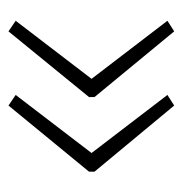

<svg xmlns="http://www.w3.org/2000/svg" viewBox="-9 -503 431 453"><g transform="rotate(90 206.5 -276.5)"><path d="M385 -271V-284L229 -472L204 -456L341 -277L204 -98L229 -81ZM209 -271V-284L54 -472L29 -456L166 -277L29 -98L54 -81Z"/></g></svg>

Font: Noto Sans Malayalam ExtraLight
Style: Regular
Weight: 200
Designer: Jelle Bosma - Monotype Design Team
Foundry: Monotype Imaging Inc.
Version: Version 2.104